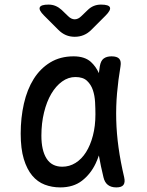

<svg xmlns="http://www.w3.org/2000/svg" viewBox="-20 -805 640 835"><path d="M242 10Q206 10 174.5 -2Q143 -14 120 -41.5Q97 -69 83.5 -113.5Q70 -158 70 -224Q70 -293 84 -354.5Q98 -416 126.5 -461.5Q155 -507 198.5 -533.5Q242 -560 300 -560Q348 -560 375 -536Q397 -516 410 -487Q412 -502 414 -516Q418 -541 431 -550.5Q444 -560 465 -560Q489 -560 498.5 -549.5Q508 -539 504 -516Q494 -457 489 -399.5Q484 -342 485.5 -283.5Q487 -225 495.5 -163.5Q504 -102 520 -34Q525 -12 517 -1Q509 10 486 10Q463 10 449 -1Q435 -12 430 -34Q418 -83 410 -129Q404 -111 396 -94Q374 -48 336.5 -19Q299 10 242 10ZM251 -80Q282 -80 308.5 -96.5Q335 -113 354 -143Q373 -173 384 -215Q395 -257 395 -308Q395 -332 393.5 -360.5Q392 -389 384 -413Q376 -437 358.5 -453.5Q341 -470 308 -470Q277 -470 250 -450.5Q223 -431 203 -397Q183 -363 171.5 -316Q160 -269 160 -215Q160 -151 182.5 -115.5Q205 -80 251 -80ZM191 -785Q208 -785 222 -779Q236 -773 248 -762L276 -735Q290 -721 305 -721Q320 -721 334 -735L361 -761Q373 -773 387.5 -779Q402 -785 419 -785Q453 -785 458 -773Q463 -761 439 -737L377 -675Q362 -660 344 -652.5Q326 -645 305 -645Q284 -645 266.5 -652.5Q249 -660 234 -675L171 -738Q148 -761 153 -773Q158 -785 191 -785Z"/></svg>

Font: Maple Mono NL
Style: Regular
Weight: 400
Monospace: yes
Designer: subframe7536
Version: Version 7.000